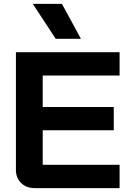

<svg xmlns="http://www.w3.org/2000/svg" viewBox="-20 -969 668 989"><path d="M62 -94V-700H596V-580H200V-418H566V-298H200V-120H596V0H159Q116 0 89 -26Q62 -52 62 -94ZM149 -949H299L397 -769H267Z"/></svg>

Font: Stavian Bold
Style: Bold
Weight: 700
Version: Version 1.000; ttfautohint (v1.6)